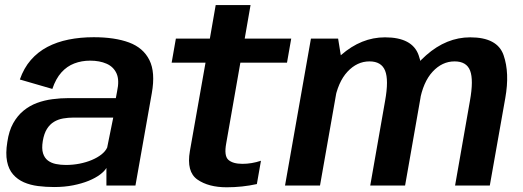

<svg xmlns="http://www.w3.org/2000/svg" viewBox="-20 -748 2108 774"><path d="M198 6Q240 6 275 -1Q310 -8 337.5 -19.2Q365 -30.5 383.2 -44.2Q401.5 -58 409 -71V0H526L592 -372.5Q607 -456.5 582.2 -506Q557.5 -555.5 500 -576.8Q442.5 -598 358 -598Q304 -598 256.8 -588.5Q209.5 -579 171 -558.8Q132.5 -538.5 104.2 -506Q76 -473.5 60 -427.5L191 -389.5Q205 -431 227.5 -456Q250 -481 279.5 -492.2Q309 -503.5 343.5 -503.5Q381.5 -503.5 409.5 -491.2Q437.5 -479 449.8 -452Q462 -425 452 -379.5L447 -352.5H257Q224.5 -352.5 191.8 -348.2Q159 -344 129.2 -333Q99.5 -322 75 -302Q50.5 -282 33.2 -251.2Q16 -220.5 9.5 -175.5Q2 -129.5 8.5 -97.2Q15 -65 32.8 -44.8Q50.5 -24.5 76.2 -13.2Q102 -2 133.2 2Q164.5 6 198 6ZM245.5 -83Q224.5 -83 205.8 -86.8Q187 -90.5 173.2 -100.8Q159.5 -111 153.5 -130Q147.5 -149 152.5 -179.5Q157.5 -209.5 169.2 -228.2Q181 -247 197.8 -257Q214.5 -267 234.8 -270.5Q255 -274 276.5 -274H436.5L412 -153Q405 -138 388.8 -125.2Q372.5 -112.5 350 -103Q327.5 -93.5 300.5 -88.2Q273.5 -83 245.5 -83Z M894 7Q956.5 7 1015.5 -6L1032 -100Q994.5 -87.5 957.5 -87.5Q919 -87.5 900.8 -103.5Q882.5 -119.5 892 -170.5L949 -495.5H1137L1154 -592.5H966.5L990 -727.5H849.5L826 -592.5H689L672 -495.5H808.5L745.5 -139Q731 -55.5 775.8 -24.2Q820.5 7 894 7Z M1129 0H1270L1358 -499.5L1343 -592.5H1233.5ZM1472.5 0H1613L1675 -353Q1693 -454 1667.5 -525.8Q1642 -597.5 1532 -597.5Q1436.5 -597.5 1355 -526.2Q1273.5 -455 1258.5 -370L1328 -338Q1342 -417.5 1380.8 -459Q1419.5 -500.5 1469.5 -500.5Q1517.5 -500.5 1532.5 -463Q1547.5 -425.5 1532.5 -342ZM1814.5 0H1954.5L2017 -353Q2035 -454 2010 -525.8Q1985 -597.5 1875.5 -597.5Q1780 -597.5 1698.2 -525.5Q1616.5 -453.5 1602 -370L1671.5 -338Q1685.5 -417.5 1724 -459Q1762.5 -500.5 1812.5 -500.5Q1861 -500.5 1875.2 -463Q1889.5 -425.5 1874.5 -342Z"/></svg>

Font: Anybody UltraCondensed Thin SemiBold
Style: Italic
Weight: 600
Italic angle: -10°
Version: Version 1.111